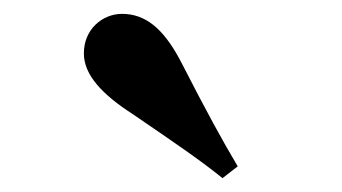

<svg xmlns="http://www.w3.org/2000/svg" viewBox="-20 -894 493 277"><path d="M323 -654C301 -691 280 -729 240 -807C215 -854 189 -874 156 -874C128 -874 101 -852 101 -817C101 -786 127 -758 172 -729C238 -684 270 -662 301 -637Z"/></svg>

Font: Noto Serif KR Black
Style: Regular
Weight: 900
Version: Version 1.001;PS 1.001;hotconv 16.6.54;makeotf.lib2.5.65590